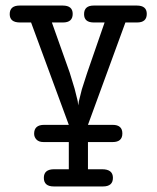

<svg xmlns="http://www.w3.org/2000/svg" viewBox="-20 -450 565 692"><path d="M15 -399Q15 -430 51 -430H206Q242 -430 242 -400Q242 -369 207 -369H167L231 -189L249 -130L260 -86L262 -70L264 -84L275 -128L294 -187L357 -369H318Q283 -369 283 -399Q283 -430 318 -430H473Q509 -430 509 -400Q509 -369 474 -369H432L297 0H386Q421 0 421 31Q421 62 386 62H297V160H348Q387 160 387 191Q387 222 351 222H174Q138 222 138 191Q138 160 175 160H228V62H137Q120 62 111.5 53Q103 44 103 32Q103 0 139 0H228L92 -369H52Q15 -369 15 -399Z"/></svg>

Font: CMU Typewriter Text
Style: Regular
Weight: 500
Monospace: yes
Version: Version 0.7.0